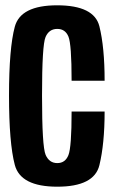

<svg xmlns="http://www.w3.org/2000/svg" viewBox="-20 -700 438 724"><path d="M196 4Q57.5 4 35.8 -78.2Q14 -160.5 14 -339.5Q14 -518.5 35.8 -599.2Q57.5 -680 195.5 -680Q335 -680 354.8 -600.8Q374.5 -521.5 374.5 -395.5H250Q250 -533.5 238 -562.2Q226 -591 196 -591Q165 -591 151.8 -560.5Q138.5 -530 138.5 -339.5Q138.5 -147.5 152 -116.2Q165.5 -85 196 -85Q226 -85 238 -115Q250 -145 250 -279.5H374.5Q374.5 -158 354.8 -77Q335 4 196 4Z"/></svg>

Font: Anybody Condensed SemiBold
Style: Regular
Weight: 600
Width: 3
Designer: Tyler Finck
Foundry: Etcetera Type Company
Version: Version 1.010; ttfautohint (v1.8.3) -l 8 -r 50 -G 200 -x 14 